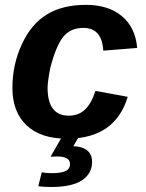

<svg xmlns="http://www.w3.org/2000/svg" viewBox="-20 -558 596 786"><path d="M261.7 -84.5Q302.2 -84.5 328.6 -110.1Q355 -135.7 370.6 -186L502.9 -161.6Q451.2 9.8 253.9 9.8Q146.5 9.8 88.6 -45.2Q30.8 -100.1 30.8 -197.8Q30.8 -293.5 69.3 -376.5Q107.9 -460 172.1 -499Q236.3 -538.1 332 -538.1Q424.3 -538.1 479.5 -491.5Q534.7 -444.8 541.5 -361.8L402.8 -350.6Q397.5 -443.8 321.3 -443.8Q269 -443.8 239.5 -408Q210 -372.1 186 -280.8Q174.8 -223.1 174.8 -198.7Q174.8 -84.5 261.7 -84.5ZM280.3 40.5Q314.5 41 335.7 56.9Q356.9 72.8 356.9 105Q356.9 152.3 315.9 179.9Q274.9 207.5 188.5 207.5Q164.1 207.5 136.7 204.6L150.9 147.5Q169.9 150.9 190.9 150.9Q230.5 150.9 248.5 142.3Q266.6 133.8 266.6 113.3Q266.6 82.5 212.9 82.5Q206.5 83 200.2 83Q193.8 83 187 83.5L234.9 0H303.7Z"/></svg>

Font: Arimo
Style: Bold Italic
Weight: 700
Italic angle: -12°
Designer: Steve Matteson
Foundry: Monotype Imaging Inc.
Version: Version 1.33